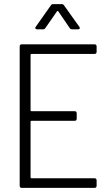

<svg xmlns="http://www.w3.org/2000/svg" viewBox="-20 -916 524 936"><path d="M264 -861 320 -779C323 -774 327 -773 332 -773H361C366 -773 369 -776 369 -779C369 -781 369 -783 367 -785L292 -890C289 -895 285 -896 280 -896H240C235 -896 231 -895 228 -890L154 -785C149 -779 153 -773 161 -773H189C194 -773 198 -774 201 -779L258 -861C259 -863 263 -863 264 -861ZM451 -663V-690C451 -696 447 -700 441 -700H86C80 -700 76 -696 76 -690V-10C76 -4 80 0 86 0H441C447 0 451 -4 451 -10V-37C451 -43 447 -47 441 -47H133C131 -47 129 -49 129 -51V-323C129 -325 131 -327 133 -327H344C350 -327 354 -331 354 -337V-364C354 -370 350 -374 344 -374H133C131 -374 129 -376 129 -378V-649C129 -651 131 -653 133 -653H441C447 -653 451 -657 451 -663Z"/></svg>

Font: Barlow Semi Condensed Light
Style: Regular
Weight: 300
Width: 4
Designer: Jeremy Tribby
Foundry: Tribby Type
Version: Version 1.422;hotconv 1.0.109;makeotfexe 2.5.65596